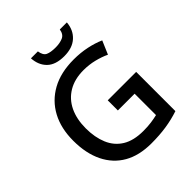

<svg xmlns="http://www.w3.org/2000/svg" viewBox="-251 -1073 1232 1232"><g transform="rotate(-45 365.0 -456.5)"><path d="M402 10Q292 10 216 -33.5Q140 -77 99.5 -159.5Q59 -242 59 -357Q59 -469 103 -551Q147 -633 229.5 -678.5Q312 -724 430 -724Q491 -724 546 -712.5Q601 -701 646 -681L607 -590Q569 -608 522.5 -619.5Q476 -631 426 -631Q345 -631 288 -597Q231 -563 201.5 -501.5Q172 -440 172 -356Q172 -275 198 -213Q224 -151 279 -117Q334 -83 422 -83Q463 -83 494.5 -87.5Q526 -92 551 -98V-292H399V-384H657V-28Q600 -9 538.5 0.5Q477 10 402 10ZM567 -923Q562 -859 519.5 -820Q477 -781 402 -781Q324 -781 284.5 -819.5Q245 -858 241 -923H304Q310 -882 334 -871Q358 -860 403 -860Q441 -860 469 -872Q497 -884 503 -923Z"/></g></svg>

Font: Noto Sans Symbols Medium
Style: Regular
Weight: 500
Version: Version 2.002